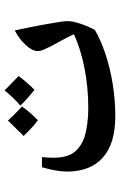

<svg xmlns="http://www.w3.org/2000/svg" viewBox="139 -802 528 846"><g transform="rotate(-90 403.0 -379.0)"><path d="M314 -135Q193 -135 131.5 -190Q70 -245 70 -348Q70 -391 89 -458H134Q133 -454 132 -436Q131 -418 131 -408Q131 -350 153.5 -318.5Q176 -287 224 -270Q248 -263 280 -258.5Q312 -254 351 -254Q438 -254 522 -270Q606 -286 675 -317Q665 -340 649.5 -368.5Q634 -397 625 -413Q615 -433 608 -448.5Q601 -464 601 -477Q601 -501 628 -530Q655 -559 692 -578Q708 -503 716.5 -456Q725 -409 729 -383.5Q733 -358 733 -346Q733 -323 721.5 -288.5Q710 -254 694 -225Q650 -199 588.5 -178.5Q527 -158 456.5 -146.5Q386 -135 314 -135ZM430 -491Q409 -508 392 -523Q375 -538 361 -553Q380 -570 396.5 -587.5Q413 -605 428 -623Q437 -613 453 -598Q469 -583 491 -561Q464 -524 430 -491ZM296 -476Q274 -493 257 -509Q240 -525 227 -539Q244 -556 261 -573.5Q278 -591 295 -608Q304 -598 319.5 -582Q335 -566 357 -546Q344 -528 329 -510.5Q314 -493 296 -476Z"/></g></svg>

Font: Noto Naskh Arabic UI
Style: Regular
Weight: 400
Designer: Monotype Design Team, David Williams, Mohamad Dakak and Nizar Qandah
Foundry: Monotype Imaging Inc.
Version: Version 2.014